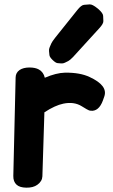

<svg xmlns="http://www.w3.org/2000/svg" viewBox="-20 -846 520 887"><path d="M116.2 -534.2Q87.9 -534.2 70.3 -522.5Q52.7 -509.8 52.2 -488.8L41.5 -33.2Q41 -6.8 56.6 7.3Q70.8 20.5 101.6 21Q133.3 21.5 152.3 7.8Q174.8 -8.3 175.8 -31.2L185.1 -327.1Q234.4 -359.4 272.9 -367.2Q322.3 -377.4 357.9 -355Q385.3 -337.9 391.6 -335.9Q408.7 -331.1 423.8 -338.9Q439.5 -347.2 450.2 -369.6Q454.1 -377 461.9 -400.4Q479.5 -450.7 394 -490.2Q349.6 -511.2 280.3 -510.3Q239.3 -509.3 187 -486.8Q181.2 -512.7 159.7 -524.9Q143.1 -534.2 116.2 -534.2ZM430.2 -807.6Q406.7 -826.7 394 -825.7Q381.3 -824.7 368.4 -823.7Q355.5 -822.8 336.9 -799.3L235.4 -672.4Q220.7 -653.8 217 -645.3Q213.4 -636.7 209.5 -627.9Q205.6 -619.1 206.5 -610.1Q207.5 -601.1 208.3 -591.8Q209 -582.5 223.1 -568.8Q237.3 -555.2 245.8 -554.4Q254.4 -553.7 262.9 -553Q271.5 -552.2 279.5 -556.2Q287.6 -560.1 295.4 -564Q303.2 -567.9 317.9 -583Q320.3 -585.9 323.2 -588.9L439 -715.8Q458 -736.3 457.5 -748.5Q457 -760.7 456.5 -772.7Q456.1 -784.7 435.5 -803.2Q433.1 -805.2 430.2 -807.6Z"/></svg>

Font: Comic Relief
Style: Bold
Weight: 700
Designer: Jeff Davis
Foundry: Loudifier
Version: Version 1.200; ttfautohint (v1.8.4.7-5d5b)